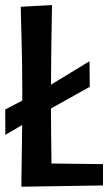

<svg xmlns="http://www.w3.org/2000/svg" viewBox="-25 -724 427 749"><path d="M58.4 4.4Q58.4 -9.6 58.9 -46.5Q59.4 -83.4 60.2 -134.7Q61 -186 61.5 -244.4Q62 -302.8 62 -359.4Q62 -416.6 61.2 -472.7Q60.4 -528.8 59 -576.1Q57.6 -623.4 56.8 -655.7Q56 -688 56 -697.6L178 -704.2Q177.6 -693.4 177.2 -665.1Q176.8 -636.8 176.1 -597.4Q175.4 -558 174.9 -514.9Q174.4 -471.8 174.2 -431.1Q174 -390.4 174 -359Q174 -328 174 -287.1Q174 -246.2 174.5 -202.2Q175 -158.2 175.5 -117.9Q176 -77.6 176.2 -47.5Q176.4 -17.4 176.8 -3.8ZM58.4 4.4 116.8 -86.8 376.8 -83.8V-0.6ZM-4.2 -197.8 -4.6 -297Q-4.6 -297 8.6 -303.7Q21.8 -310.4 42.8 -321.6Q63.8 -332.8 87.6 -345.4Q111.4 -358 133.7 -370.4Q156 -382.8 170.8 -391.8Q189.4 -403.2 215.3 -418.9Q241.2 -434.6 266.1 -449.8Q291 -465 307.6 -475Q324.2 -485 324.2 -485L325.2 -385.2Q325.2 -385.2 312.7 -378.3Q300.2 -371.4 280.8 -360.5Q261.4 -349.6 238.6 -336.8Q215.8 -324 195.1 -312.7Q174.4 -301.4 160.4 -293.4Q138.6 -281.4 110.6 -265.1Q82.6 -248.8 56.3 -233.3Q30 -217.8 12.9 -207.8Q-4.2 -197.8 -4.2 -197.8Z"/></svg>

Font: Truculenta
Style: Regular
Weight: 400
Designer: Ivan Castro, Eva Sanz & Omnibus-Type Team
Foundry: Omnibus-Type
Version: Version 1.002